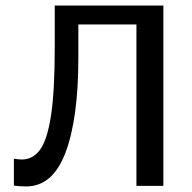

<svg xmlns="http://www.w3.org/2000/svg" viewBox="-20 -669 692 691"><path d="M30 -1V-98Q45 -95 59 -95Q98 -95 124 -130Q150 -165 163.5 -253Q177 -341 177 -497V-649H568V0H471V-581H262V-461Q262 -243 216 -120.5Q170 2 74 2Q51 2 30 -1Z"/></svg>

Font: Play
Style: Regular
Weight: 400
Designer: Jonas Hecksher (Cyrillic expansion: Cyreal)
Foundry: Jonas Hecksher, Playtype, e-types AS
Version: Version 2.101; ttfautohint (v1.5.65-e2d9)